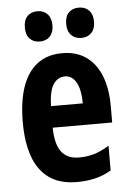

<svg xmlns="http://www.w3.org/2000/svg" viewBox="-54 -788 565 838"><g transform="rotate(-5 228.5 -369.0)"><path d="M233.9 -556.2Q295.4 -556.2 338.1 -525.9Q380.9 -495.6 402.8 -440.2Q424.8 -384.8 424.8 -309.1V-235.8H164.1Q165 -164.1 190.4 -130.1Q215.8 -96.2 268.1 -96.2Q302.7 -96.2 333.7 -105.2Q364.7 -114.3 399.9 -136.2V-27.8Q367.2 -8.3 330.1 0.7Q293 9.8 250 9.8Q174.8 9.8 127.4 -24.2Q80.1 -58.1 58.1 -120.8Q36.1 -183.6 36.1 -270Q36.1 -362.3 58.3 -426Q80.6 -489.7 124.5 -522.9Q168.5 -556.2 233.9 -556.2ZM236.8 -454.1Q204.6 -454.1 185.5 -425Q166.5 -396 165 -330.1H304.2Q304.2 -368.7 296.4 -396.5Q288.6 -424.3 273.4 -439.2Q258.3 -454.1 236.8 -454.1ZM81.1 -681.2Q81.1 -714.4 97.7 -731.2Q114.3 -748 141.1 -748Q168.9 -748 185.5 -730.5Q202.1 -712.9 202.1 -681.2Q202.1 -650.4 185.5 -632.8Q168.9 -615.2 141.1 -615.2Q114.3 -615.2 97.7 -632.1Q81.1 -648.9 81.1 -681.2ZM262.2 -681.2Q262.2 -714.4 278.8 -731.2Q295.4 -748 323.2 -748Q351.1 -748 367.7 -730.5Q384.3 -712.9 384.3 -681.2Q384.3 -650.4 367.7 -632.8Q351.1 -615.2 323.2 -615.2Q295.4 -615.2 278.8 -632.6Q262.2 -649.9 262.2 -681.2Z"/></g></svg>

Font: Open Sans Condensed
Style: Regular
Weight: 400
Width: 3
Designer: Monotype Design Team
Foundry: Monotype Imaging Inc.
Version: Version 3.000